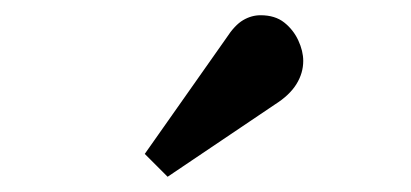

<svg xmlns="http://www.w3.org/2000/svg" viewBox="-20 -809 540 252"><path d="M200 -577 170 -607 277 -759Q288 -776 299 -782.5Q310 -789 322 -789Q341 -789 353 -779.5Q365 -770 371.5 -756Q378 -742 378 -729Q378 -713 369 -698.5Q360 -684 341 -672Z"/></svg>

Font: Literata 18pt SemiBold
Style: Regular
Weight: 600
Designer: Latin by Veronika Burian and Jose Scaglione. Greek by Irene Vlachou. Cyrillic by Vera Evstafieva.
Foundry: TypeTogether
Version: Version 3.103;gftools[0.9.29]